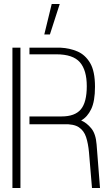

<svg xmlns="http://www.w3.org/2000/svg" viewBox="-20 -938 549 958"><path d="M201 -766 238 -918H278L229 -766ZM439 0 424 -178Q420 -222 409.5 -254Q399 -286 373.5 -303Q348 -320 298 -318H127V-357H287Q354 -357 383.5 -392.5Q413 -428 413 -508Q413 -588 378.5 -627.5Q344 -667 261 -667H127V-700H283Q327 -698 366 -681.5Q405 -665 429.5 -624Q454 -583 454 -505Q454 -433 435 -393.5Q416 -354 385 -337Q413 -325 435.5 -297.5Q458 -270 462 -217L479 0ZM42 0V-700H82V0Z"/></svg>

Font: Stick No Bills ExtraLight
Style: Regular
Weight: 200
Designer: Kosala Senevirathne, Siva Puranthara, Lasantha Premarathna, Tharique Azeez
Foundry: mooniak
Version: Version 2.000